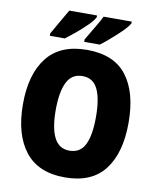

<svg xmlns="http://www.w3.org/2000/svg" viewBox="-99 -1004 896 1090"><g transform="rotate(10 349.0 -458.5)"><path d="M653 -358Q653 -184 578.5 -87Q504 10 349 10Q196 10 120 -87.5Q44 -185 44 -359Q44 -532 120 -628.5Q196 -725 350 -725Q505 -725 579 -629Q653 -533 653 -358ZM233 -358Q233 -254 261 -199Q289 -144 349 -144Q411 -144 438 -198Q465 -252 465 -358Q465 -464 438 -519Q411 -574 350 -574Q288 -574 260.5 -518Q233 -462 233 -358ZM571 -917Q564 -903 546 -883.5Q528 -864 504.5 -842.5Q481 -821 457.5 -801Q434 -781 415 -767H325V-781Q350 -824 373.5 -863Q397 -902 409 -927H571ZM371 -917Q362 -898 334.5 -870.5Q307 -843 273.5 -815Q240 -787 213 -767H127V-781Q151 -824 174 -863Q197 -902 211 -927H371Z"/></g></svg>

Font: Noto Sans Oriya Cond Blk
Style: Regular
Weight: 900
Width: 3
Designer: Amélie Bonet and Sol Matas
Foundry: Google LLC
Version: Version 2.006; ttfautohint (v1.8.4.7-5d5b)